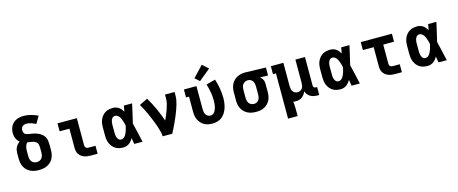

<svg xmlns="http://www.w3.org/2000/svg" viewBox="-51 -1571 6101 2560"><g transform="rotate(-15 3000.0 -291.0)"><path d="M300 8Q270 8 241 3Q212 -2 185 -15Q158 -28 136.5 -48.5Q115 -69 101.5 -95.5Q88 -122 82.5 -151Q77 -180 77 -210V-281Q77 -302 80.5 -323Q84 -344 93.5 -363Q103 -382 117 -398Q131 -414 149 -426Q134 -437 122.5 -452.5Q111 -468 103.5 -485.5Q96 -503 92.5 -522Q89 -541 89 -560Q89 -585 95 -610Q101 -635 113.5 -657Q126 -679 145 -696Q164 -713 187 -723.5Q210 -734 235.5 -738.5Q261 -743 286 -743Q337 -743 387 -729.5Q437 -716 483 -694L425 -595Q395 -610 362.5 -621.5Q330 -633 296 -633Q296 -633 296 -633Q296 -633 296 -633Q281 -633 266.5 -629Q252 -625 241.5 -615Q231 -605 226 -591Q221 -577 221 -562Q221 -547 226 -532.5Q231 -518 242.5 -509Q254 -500 269 -497Q284 -494 299 -491H300Q328 -487 356.5 -481Q385 -475 411.5 -464Q438 -453 461.5 -435.5Q485 -418 500 -393Q515 -368 519 -339Q523 -310 523 -281V-210Q523 -180 517.5 -151Q512 -122 498.5 -95.5Q485 -69 463.5 -48.5Q442 -28 415 -15Q388 -2 359 3Q330 8 300 8ZM300 -102Q320 -102 339 -110Q358 -118 370 -134Q382 -150 386.5 -170Q391 -190 391 -210V-281Q391 -299 387.5 -316Q384 -333 373 -346.5Q362 -360 346 -367.5Q330 -375 313 -378.5Q296 -382 279 -384.5Q262 -387 244 -390Q234 -380 227 -367Q220 -354 216 -339.5Q212 -325 210.5 -310.5Q209 -296 209 -281V-210Q209 -190 213.5 -170Q218 -150 230 -134Q242 -118 261 -110Q280 -102 300 -102Z M1015 0Q993 0 970.5 -3Q948 -6 926.5 -14Q905 -22 887 -35.5Q869 -49 856.5 -68Q844 -87 839 -109.5Q834 -132 834 -155V-420H699V-530H966V-155Q966 -145 969.5 -136Q973 -127 980 -121Q987 -115 996.5 -112.5Q1006 -110 1015 -110H1111V0Z M1466 8Q1438 8 1410.5 2.5Q1383 -3 1359 -17.5Q1335 -32 1317 -54Q1299 -76 1288 -101.5Q1277 -127 1273 -154.5Q1269 -182 1269 -210V-320Q1269 -348 1273 -375.5Q1277 -403 1288 -428.5Q1299 -454 1317 -476Q1335 -498 1359 -512.5Q1383 -527 1410.5 -532.5Q1438 -538 1466 -538Q1487 -538 1507.5 -532Q1528 -526 1545.5 -513.5Q1563 -501 1576.5 -484.5Q1590 -468 1601 -450Q1605 -470 1608 -490Q1611 -510 1615 -530H1729Q1714 -465 1699.5 -399Q1685 -333 1669 -268Q1686 -201 1700.5 -134Q1715 -67 1731 0H1617Q1613 -21 1609.5 -42Q1606 -63 1603 -84Q1592 -65 1578 -48Q1564 -31 1546.5 -18Q1529 -5 1508 1.5Q1487 8 1466 8ZM1466 -102Q1483 -102 1498 -112Q1513 -122 1523 -136.5Q1533 -151 1540 -167.5Q1547 -184 1552.5 -200.5Q1558 -217 1562 -234Q1566 -251 1570 -268Q1566 -285 1561.5 -301.5Q1557 -318 1551.5 -334Q1546 -350 1539.5 -365.5Q1533 -381 1522.5 -395Q1512 -409 1497.5 -418.5Q1483 -428 1466 -428Q1454 -428 1443 -423Q1432 -418 1424.5 -409Q1417 -400 1412.5 -389Q1408 -378 1405.5 -366.5Q1403 -355 1402 -343.5Q1401 -332 1401 -320V-210Q1401 -198 1402 -186.5Q1403 -175 1405.5 -163.5Q1408 -152 1412.5 -141Q1417 -130 1424.5 -121Q1432 -112 1443 -107Q1454 -102 1466 -102Z M2009 0Q2009 -26 2003 -51.5Q1997 -77 1989.5 -102Q1982 -127 1974 -151.5Q1966 -176 1956.5 -200Q1947 -224 1937 -248Q1927 -272 1917 -296Q1907 -320 1896 -343.5Q1885 -367 1873.5 -390.5Q1862 -414 1850 -436.5Q1838 -459 1824 -482L1938 -538Q1987 -457 2026 -370.5Q2065 -284 2096 -195Q2112 -228 2126 -262.5Q2140 -297 2152.5 -332Q2165 -367 2174 -403.5Q2183 -440 2183 -477V-530H2315V-477Q2315 -445 2308.5 -413.5Q2302 -382 2293 -351.5Q2284 -321 2273 -291Q2262 -261 2250 -231.5Q2238 -202 2225 -172.5Q2212 -143 2198.5 -114.5Q2185 -86 2170.5 -57Q2156 -28 2141 0Z M2696 8Q2667 8 2638.5 2.5Q2610 -3 2585 -16.5Q2560 -30 2540 -51.5Q2520 -73 2507.5 -98.5Q2495 -124 2490 -152.5Q2485 -181 2485 -210V-420H2444V-530H2617V-210Q2617 -191 2620.5 -172.5Q2624 -154 2633.5 -138Q2643 -122 2660 -112Q2677 -102 2695 -102Q2710 -102 2723.5 -107.5Q2737 -113 2747 -123.5Q2757 -134 2763.5 -147Q2770 -160 2775 -173.5Q2780 -187 2783 -201Q2786 -215 2787.5 -229.5Q2789 -244 2790 -258Q2791 -272 2791 -287Q2791 -345 2780.5 -402.5Q2770 -460 2753 -516L2879 -549Q2899 -486 2911 -420Q2923 -354 2923 -288Q2923 -253 2918.5 -218Q2914 -183 2903 -149.5Q2892 -116 2873.5 -85.5Q2855 -55 2827.5 -33Q2800 -11 2765.5 -1.5Q2731 8 2696 8ZM2681 -582 2618 -638 2759 -787 2841 -713Z M3299 8Q3270 8 3240.5 3Q3211 -2 3184.5 -15Q3158 -28 3136.5 -49Q3115 -70 3101.5 -96Q3088 -122 3082.5 -151Q3077 -180 3077 -210V-320Q3077 -348 3082 -376Q3087 -404 3099 -429.5Q3111 -455 3131 -476Q3151 -497 3176 -510.5Q3201 -524 3228.5 -531Q3256 -538 3284 -538Q3288 -538 3292 -538Q3296 -538 3300 -538L3576 -530V-420L3466 -423Q3477 -414 3487 -402.5Q3497 -391 3503.5 -377.5Q3510 -364 3512.5 -349.5Q3515 -335 3515 -320V-210Q3515 -181 3510 -152Q3505 -123 3492 -97Q3479 -71 3458.5 -50Q3438 -29 3412 -15.5Q3386 -2 3357 3Q3328 8 3299 8ZM3299 -102Q3318 -102 3336 -111Q3354 -120 3364.5 -136Q3375 -152 3379 -171.5Q3383 -191 3383 -210V-320Q3383 -338 3379.5 -356.5Q3376 -375 3366.5 -391Q3357 -407 3341 -417Q3325 -427 3306 -428H3300Q3299 -428 3297.5 -428Q3296 -428 3294 -428Q3275 -428 3257 -418.5Q3239 -409 3228 -393.5Q3217 -378 3213 -358.5Q3209 -339 3209 -320V-210Q3209 -190 3213.5 -170.5Q3218 -151 3229.5 -135Q3241 -119 3260 -110.5Q3279 -102 3299 -102Z M3685 205V-420H3644V-530H3817V-210Q3817 -191 3820.5 -171.5Q3824 -152 3834.5 -136Q3845 -120 3863 -111Q3881 -102 3900 -102Q3919 -102 3937 -111Q3955 -120 3965.5 -136Q3976 -152 3979.5 -171.5Q3983 -191 3983 -210V-530H4115V-136Q4115 -129 4117 -122.5Q4119 -116 4124 -111Q4129 -106 4135.5 -104Q4142 -102 4149 -102H4168V8H4149Q4123 8 4097.5 3.5Q4072 -1 4049.5 -13.5Q4027 -26 4010.5 -47Q3994 -68 3988 -92Q3979 -71 3965.5 -51.5Q3952 -32 3933.5 -18Q3915 -4 3892 2Q3869 8 3846 8Q3837 8 3828 7Q3819 6 3810 5Q3814 29 3815.5 53.5Q3817 78 3817 102V205Z M4466 8Q4438 8 4410.5 2.5Q4383 -3 4359 -17.5Q4335 -32 4317 -54Q4299 -76 4288 -101.5Q4277 -127 4273 -154.5Q4269 -182 4269 -210V-320Q4269 -348 4273 -375.5Q4277 -403 4288 -428.5Q4299 -454 4317 -476Q4335 -498 4359 -512.5Q4383 -527 4410.5 -532.5Q4438 -538 4466 -538Q4487 -538 4507.5 -532Q4528 -526 4545.5 -513.5Q4563 -501 4576.5 -484.5Q4590 -468 4601 -450Q4605 -470 4608 -490Q4611 -510 4615 -530H4729Q4714 -465 4699.5 -399Q4685 -333 4669 -268Q4686 -201 4700.5 -134Q4715 -67 4731 0H4617Q4613 -21 4609.5 -42Q4606 -63 4603 -84Q4592 -65 4578 -48Q4564 -31 4546.5 -18Q4529 -5 4508 1.5Q4487 8 4466 8ZM4466 -102Q4483 -102 4498 -112Q4513 -122 4523 -136.5Q4533 -151 4540 -167.5Q4547 -184 4552.5 -200.5Q4558 -217 4562 -234Q4566 -251 4570 -268Q4566 -285 4561.5 -301.5Q4557 -318 4551.5 -334Q4546 -350 4539.5 -365.5Q4533 -381 4522.5 -395Q4512 -409 4497.5 -418.5Q4483 -428 4466 -428Q4454 -428 4443 -423Q4432 -418 4424.5 -409Q4417 -400 4412.5 -389Q4408 -378 4405.5 -366.5Q4403 -355 4402 -343.5Q4401 -332 4401 -320V-210Q4401 -198 4402 -186.5Q4403 -175 4405.5 -163.5Q4408 -152 4412.5 -141Q4417 -130 4424.5 -121Q4432 -112 4443 -107Q4454 -102 4466 -102Z M5215 0Q5193 0 5170.5 -3Q5148 -6 5126.5 -14Q5105 -22 5087 -35.5Q5069 -49 5056.5 -68Q5044 -87 5039 -109.5Q5034 -132 5034 -155V-420H4885V-530H5315V-420H5166V-155Q5166 -145 5169.5 -136Q5173 -127 5180 -121Q5187 -115 5196.5 -112.5Q5206 -110 5215 -110H5311V0Z M5666 8Q5638 8 5610.5 2.5Q5583 -3 5559 -17.5Q5535 -32 5517 -54Q5499 -76 5488 -101.5Q5477 -127 5473 -154.5Q5469 -182 5469 -210V-320Q5469 -348 5473 -375.5Q5477 -403 5488 -428.5Q5499 -454 5517 -476Q5535 -498 5559 -512.5Q5583 -527 5610.5 -532.5Q5638 -538 5666 -538Q5687 -538 5707.5 -532Q5728 -526 5745.5 -513.5Q5763 -501 5776.5 -484.5Q5790 -468 5801 -450Q5805 -470 5808 -490Q5811 -510 5815 -530H5929Q5914 -465 5899.5 -399Q5885 -333 5869 -268Q5886 -201 5900.5 -134Q5915 -67 5931 0H5817Q5813 -21 5809.5 -42Q5806 -63 5803 -84Q5792 -65 5778 -48Q5764 -31 5746.5 -18Q5729 -5 5708 1.5Q5687 8 5666 8ZM5666 -102Q5683 -102 5698 -112Q5713 -122 5723 -136.5Q5733 -151 5740 -167.5Q5747 -184 5752.5 -200.5Q5758 -217 5762 -234Q5766 -251 5770 -268Q5766 -285 5761.5 -301.5Q5757 -318 5751.5 -334Q5746 -350 5739.5 -365.5Q5733 -381 5722.5 -395Q5712 -409 5697.5 -418.5Q5683 -428 5666 -428Q5654 -428 5643 -423Q5632 -418 5624.5 -409Q5617 -400 5612.5 -389Q5608 -378 5605.5 -366.5Q5603 -355 5602 -343.5Q5601 -332 5601 -320V-210Q5601 -198 5602 -186.5Q5603 -175 5605.5 -163.5Q5608 -152 5612.5 -141Q5617 -130 5624.5 -121Q5632 -112 5643 -107Q5654 -102 5666 -102Z"/></g></svg>

Font: Iosevka Slab XBdEx
Style: Regular
Weight: 800
Width: 7
Monospace: yes
Designer: Belleve Invis
Foundry: Belleve Invis
Version: Version 11.1.0; ttfautohint (v1.8.3)